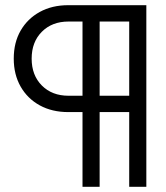

<svg xmlns="http://www.w3.org/2000/svg" viewBox="-20 -720 640 740"><path d="M298 0V-288H243Q180.6 -288 133.3 -313.9Q86 -339.8 59.5 -386.3Q33 -432.9 33 -494Q33 -556 59.5 -602Q86 -648 133.3 -674Q180.6 -700 243 -700H544V0H478V-288H364V0ZM478 -351V-637H364V-351ZM244 -351H298V-637H244Q180.5 -637 141.2 -597.5Q102 -558 102 -494Q102 -430 141.2 -390.5Q180.5 -351 244 -351Z"/></svg>

Font: Red Hat Mono
Style: Regular
Weight: 300
Monospace: yes
Designer: Pentagram, MCKL
Foundry: Pentagram, MCKL
Version: Version 1.023